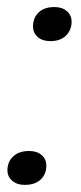

<svg xmlns="http://www.w3.org/2000/svg" viewBox="-20 -516 229 542"><path d="M49.8 5.9Q27.8 5.9 14.4 -5.9Q1 -17.6 1 -35.2Q1 -59.1 17.3 -74.5Q33.7 -89.8 62 -89.8Q84.5 -89.8 97.7 -78.1Q110.8 -66.4 110.8 -48.8Q110.8 -23.9 94.7 -9Q78.6 5.9 49.8 5.9ZM122.1 -399.9Q99.6 -399.9 86.4 -411.6Q73.2 -423.3 73.2 -440.9Q73.2 -465.8 89.1 -481Q105 -496.1 133.8 -496.1Q155.8 -496.1 168.9 -484.4Q182.1 -472.7 182.1 -455.1Q182.1 -431.2 166.3 -415.5Q150.4 -399.9 122.1 -399.9Z"/></svg>

Font: Creato Display
Style: Italic
Weight: 400
Italic angle: -10°
Version: Version 1.000